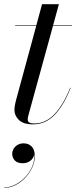

<svg xmlns="http://www.w3.org/2000/svg" viewBox="-21 -580 362 911"><path d="M37 149.7Q37 129.7 52.4 114.9Q67.8 100.1 90.6 100.1Q114.2 100.1 129.2 115.1Q144.2 130.1 144.2 161.7Q144.2 188.5 131.8 215.1Q119.4 241.7 98.8 263.5Q78.2 285.3 52.4 298.3Q26.6 311.3 -0.6 311.3V309.3Q25.8 309.3 52.2 295.7Q78.6 282.1 99.8 259.3Q121 236.5 132.6 208.3Q144.2 180.1 141.4 150.9Q139 170.1 123.6 182.3Q108.2 194.5 87 194.5Q61.4 194.5 49.2 181.3Q37 168.1 37 149.7ZM314 -163Q282 -80.5 238.5 -35.2Q195 10 136 10Q89.5 10 68.5 -11Q47.5 -32 47.5 -58Q47.5 -77 56.5 -110L151 -457.5H51V-460H151.5L178.5 -560H258.5L231 -460H321V-457.5H230.5L115 -37.5Q113.5 -32 112 -25.2Q110.5 -18.5 110.5 -12Q110.5 6 141.5 6Q195 6 237.2 -38Q279.5 -82 312 -163.5Z"/></svg>

Font: Bodoni* 72pt
Style: Italic
Weight: 400
Italic angle: -13°
Version: Version 2.3